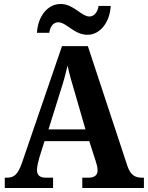

<svg xmlns="http://www.w3.org/2000/svg" viewBox="-20 -946 744 966"><path d="M420 -771C486 -771 533 -837 537 -916H476C472 -889 456 -863 430 -863C390 -863 350 -926 285 -926C217 -926 170 -860 166 -781H228C231 -808 246 -834 273 -834C314 -834 353 -771 420 -771ZM4 0H247V-52H211C179 -52 166 -66 166 -91C166 -108 173 -134 177 -150L204 -236H429L461 -137C465 -124 471 -105 471 -89C471 -62 452 -52 425 -52H394V0H704V-52H694C658 -52 636 -67 621 -111L422 -714H292L90 -125C69 -65 48 -52 15 -52H4ZM224 -295 284 -487C299 -532 310 -573 320 -616C329 -572 342 -529 356 -482L410 -295Z"/></svg>

Font: Noto Serif Myanmar SemiCondensed
Style: Bold
Weight: 700
Width: 4
Designer: Ben Mitchell and the Monotype Design Team
Foundry: Monotype Imaging Inc.
Version: Version 2.106